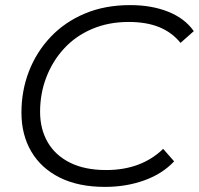

<svg xmlns="http://www.w3.org/2000/svg" viewBox="-20 -726 779 752"><path d="M391 6Q287 6 214 -30.5Q141 -67 102.5 -132.5Q64 -198 64 -285Q64 -371 93.5 -447Q123 -523 178.5 -581.5Q234 -640 312.5 -673Q391 -706 490 -706Q574 -706 639 -680Q704 -654 739 -604L687 -558Q654 -599 604 -619.5Q554 -640 484 -640Q405 -640 340.5 -612.5Q276 -585 231 -536Q186 -487 161.5 -423.5Q137 -360 137 -288Q137 -221 166.5 -169.5Q196 -118 254 -89Q312 -60 396 -60Q465 -60 521 -81Q577 -102 619 -143L662 -94Q616 -45 545 -19.5Q474 6 391 6Z"/></svg>

Font: MOST Montserrat
Style: Italic
Weight: 400
Italic angle: -11.3°
Designer: Julieta Ulanovsky
Foundry: Julieta Ulanovsky
Version: Version 8.000;March 11, 2024;FontCreator 15.0.0.2926 64-bit